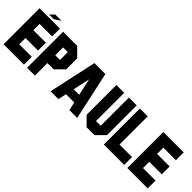

<svg xmlns="http://www.w3.org/2000/svg" viewBox="115 -1760 2708 2708"><g transform="rotate(45 1469.0 -406.0)"><path d="M437.5 -156.2V0H31.2V-718.8H437.5V-562.5H187.5V-437.5H437.5V-281.2H187.5V-156.2ZM281.2 -750H187.5L250 -812.5H375Z M906.2 -375 781.2 -250H656.2V0H500V-718.8H781.2L906.2 -593.8ZM750 -406.2V-562.5H656.2V-406.2Z M1343.8 -718.8 1500 0H1343.8L1316.4 -125H1152.3L1125 0H968.8L1125 -718.8ZM1289.6 -250 1234.4 -502.9 1179.2 -250Z M1562.5 -718.8H1718.8V-156.2H1812.5V-718.8H1968.8V-125L1843.8 0H1687.5L1562.5 -125Z M2031.2 -718.8H2187.5V-156.2H2437.5V0H2031.2Z M2906.2 -156.2V0H2500V-718.8H2906.2V-562.5H2656.2V-437.5H2906.2V-281.2H2656.2V-156.2Z"/></g></svg>

Font: Signwood
Style: Regular
Weight: 400
Designer: GGBotNet
Foundry: GGBotNet
Version: 0.95